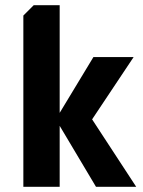

<svg xmlns="http://www.w3.org/2000/svg" viewBox="-20 -720 550 740"><path d="M210 -700H110L70 -660V0H210V-235L350 0H505L335 -260L495 -500H340L210 -285Z"/></svg>

Font: Scada
Style: Bold
Weight: 700
Designer: Jovanny Lemonad
Foundry: Jovanny Lemonad
Version: Version 3.005